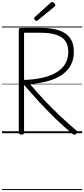

<svg xmlns="http://www.w3.org/2000/svg" viewBox="-20 -1362 860 1963"><path d="M199 14Q185 14 178.5 9Q172 4 172 -6V-1058Q172 -1068 179 -1072.5Q186 -1077 200 -1077H395Q509 -1077 584 -1051.5Q659 -1026 697 -972.5Q735 -919 735 -833Q735 -772 716.5 -725Q698 -678 665.5 -642.5Q633 -607 590 -582Q547 -557 497 -541Q447 -525 393.5 -515.5Q340 -506 288 -501Q357 -419 434 -337Q511 -255 593.5 -177Q676 -99 761 -28Q769 -21 769.5 -12.5Q770 -4 758 7Q749 16 740.5 15.5Q732 15 723 8Q634 -65 548 -148.5Q462 -232 381 -320Q300 -408 226 -494V-6Q226 4 220 9Q214 14 199 14ZM226 -545Q271 -546 317 -551Q363 -556 407 -565.5Q451 -575 491.5 -590.5Q532 -606 566 -627.5Q600 -649 625 -678.5Q650 -708 664 -746.5Q678 -785 678 -833Q678 -901 647.5 -943.5Q617 -986 554.5 -1006.5Q492 -1027 397 -1027H226ZM354 -1148Q347 -1148 338 -1157Q329 -1166 329 -1173Q329 -1176 329.5 -1179Q330 -1182 334 -1186L497 -1333Q502 -1337 505 -1339.5Q508 -1342 512 -1342Q519 -1342 527 -1336.5Q535 -1331 540 -1323.5Q545 -1316 545 -1309Q545 -1305 544 -1302Q543 -1299 537 -1294L368 -1156Q363 -1153 360 -1150.5Q357 -1148 354 -1148ZM0 571H820V581H0ZM0 -20H820V0H0ZM0 -505H820V-500H0ZM0 -1091H820V-1081H0Z"/></svg>

Font: Playwrite PT Guides
Style: Regular
Weight: 400
Designer: Veronika Burian, José Scaglione
Foundry: TypeTogether
Version: Version 1.003